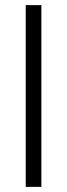

<svg xmlns="http://www.w3.org/2000/svg" viewBox="-20 -727 261 747"><path d="M80 0V-707H141V0Z"/></svg>

Font: Hind Variable Light
Style: Regular
Weight: 300
Designer: Manushi Parikh, Satya Rajpurohit
Foundry: Indian Type Foundry
Version: Version 3.000